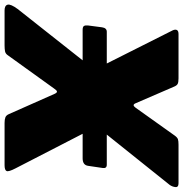

<svg xmlns="http://www.w3.org/2000/svg" viewBox="-14 -780 782 819"><g transform="rotate(90 376.5 -371.0)"><path d="M684 -418 675 -357Q672 -333 643 -333H95Q82 -333 78.5 -338.5Q75 -344 76 -355L84 -416Q87 -436 103 -436H670Q687 -436 684 -418ZM686 -46Q701 -17 697 -8.5Q693 0 672 0H492Q477 0 468 -3.5Q459 -7 454 -19L368 -213Q363 -224 358 -223.5Q353 -223 345 -211L204 -15Q197 -4 186.5 -2Q176 0 161 0H12Q-9 0 -12.5 -13Q-16 -26 6 -56L247 -361Q257 -372 259.5 -379Q262 -386 258 -397L97 -717Q92 -728 95.5 -735Q99 -742 113 -742H302Q319 -742 326 -738Q333 -734 338 -721L408 -559Q415 -542 427 -559L546 -726Q554 -737 561.5 -739.5Q569 -742 585 -742H749Q767 -742 765.5 -728.5Q764 -715 756 -704L524 -414Q513 -401 512 -394Q511 -387 515 -378L686 -46Z"/></g></svg>

Font: Libre Franklin Black
Style: Italic
Weight: 900
Italic angle: -8°
Designer: Pablo Impallari, Rodrigo Fuenzalida, Nhung Nguyen
Foundry: Impallari Type
Version: Version 3.000